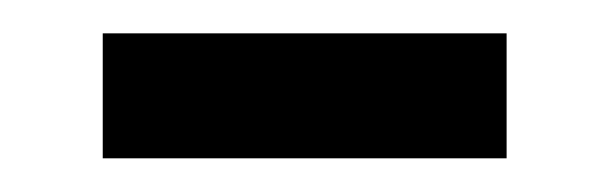

<svg xmlns="http://www.w3.org/2000/svg" viewBox="-20 -325 362 114"><path d="M41 -231V-305.2H280.8V-231Z"/></svg>

Font: f04975060
Style: Regular
Weight: 400
Foundry: Ascender Corporation
Version: Version 1.10